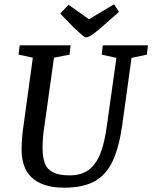

<svg xmlns="http://www.w3.org/2000/svg" viewBox="-20 -858 705 889"><path d="M277 11Q224 11 186 -2Q148 -15 124.5 -38.5Q101 -62 90.5 -94Q80 -126 80 -165Q80 -216 89 -277L132 -591L66 -605L71 -648H307L302 -605L230 -591L186 -277Q181 -246 179 -220Q177 -194 177 -175Q177 -132 187 -103.5Q197 -75 224.5 -60.5Q252 -46 302 -46Q357 -46 391 -71.5Q425 -97 445 -148Q465 -199 475 -277L519 -590L451 -605L456 -648H665L660 -605L589 -590L546 -279Q532 -179 503 -115Q474 -51 420.5 -20Q367 11 277 11ZM379 -685Q373 -685 362 -694Q351 -703 340 -713.5Q329 -724 322 -730L259 -795L297 -836L392 -769L508 -838L531 -803L457 -738Q433 -717 417.5 -705Q402 -693 393 -689Q384 -685 379 -685Z"/></svg>

Font: Faustina Light Medium
Style: Italic
Weight: 500
Italic angle: -8°
Version: Version 1.200